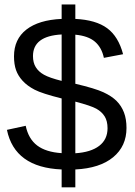

<svg xmlns="http://www.w3.org/2000/svg" viewBox="-20 -760 596 850"><path d="M252.9 -9.8V69.3H313.5V-9.8C385.7 -13.3 441.6 -31.4 481 -64C520.3 -96.5 540 -139.6 540 -193.4C540 -219.7 536.3 -242.7 528.8 -262.2C521.3 -281.7 510.4 -298.7 496.1 -313C481.8 -327.3 462.3 -340.2 437.7 -351.6C413.2 -363 371.7 -375.5 313.5 -389.2V-606.4C351.6 -602.9 380.5 -592.5 400.4 -575.4C420.2 -558.3 433.4 -534.5 439.9 -503.9L524.9 -520C511.2 -572.1 487.8 -610.4 454.6 -635C421.4 -659.6 374.3 -673.3 313.5 -676.3V-740.2H252.9V-676.3C185.5 -673.3 133.5 -657.6 96.9 -629.2C60.3 -600.7 42 -561.2 42 -510.7C42 -487 45 -466.6 51 -449.7C57 -432.8 66.8 -416.9 80.3 -402.1C93.8 -387.3 111.6 -374.2 133.5 -362.8C155.5 -351.4 195.3 -338.5 252.9 -324.2V-82C206.7 -85 170.7 -96.2 144.8 -115.7C118.9 -135.3 101.9 -164.4 93.8 -203.1L10.7 -185.1C33.5 -74.1 114.3 -15.6 252.9 -9.8ZM456.1 -192.4C456.1 -159.2 443.8 -133.1 419.2 -114.3C394.6 -95.4 359.4 -84.5 313.5 -81.5V-310.1C359.7 -298 390.8 -287.5 406.7 -278.6C422.7 -269.6 434.9 -258.3 443.4 -244.6C451.8 -231 456.1 -213.5 456.1 -192.4ZM126 -511.7C126 -571 168.3 -602.9 252.9 -607.4V-401.9C216.8 -411 190.7 -420.1 174.6 -429.2C158.4 -438.3 146.3 -449.5 138.2 -462.9C130 -476.2 126 -492.5 126 -511.7Z"/></svg>

Font: Arimo
Style: Regular
Weight: 400
Designer: Steve Matteson
Foundry: Monotype Imaging Inc.
Version: Version 1.32